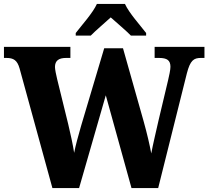

<svg xmlns="http://www.w3.org/2000/svg" viewBox="-23 -951 1054 971"><path d="M360 -784V-771H436C459 -795 509 -837 537 -863C565 -838 619 -792 639 -771H716V-784C687 -822 629 -886 609 -931H467C447 -886 389 -822 360 -784ZM76 -605 242 0H377L512 -469L642 0H777L922 -580C939 -646 957 -658 993 -658H1011V-714H759V-658H781C822 -658 839 -646 839 -613C839 -598 832 -566 827 -545L779 -343C766 -285 750 -219 742 -175C734 -218 721 -275 703 -339L599 -707H504L387 -314C372 -261 360 -219 352 -178C346 -218 333 -277 322 -323L266 -551C261 -571 255 -601 255 -612C255 -644 274 -658 311 -658H333V-714H-3V-658H9C45 -658 64 -647 76 -605Z"/></svg>

Font: Noto Serif Hebrew SemiCondensed ExtraBold
Style: Regular
Weight: 800
Width: 4
Designer: Monotype Design Team
Foundry: Monotype Imaging Inc.
Version: Version 2.004